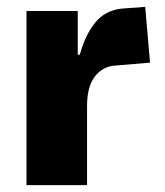

<svg xmlns="http://www.w3.org/2000/svg" viewBox="-20 -538 479 558"><path d="M57 0V-506H206V-379H212Q227 -435 256 -471.5Q285 -508 334 -513L402 -518L416 -356L310 -347Q276 -343 254.5 -314Q233 -285 233 -230V0Z"/></svg>

Font: Nunito Sans 7pt Condensed Black
Style: Regular
Weight: 900
Width: 3
Designer: Vernon Adams
Foundry: Vernon Adams
Version: Version 3.101;gftools[0.9.27]